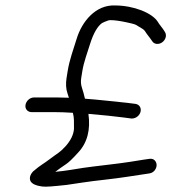

<svg xmlns="http://www.w3.org/2000/svg" viewBox="-20 -634 643 720"><path d="M98.8 -213.5H185.8C205.3 -213.5 226.3 -212.7 253.2 -211C258.5 -192.2 257.3 -176.8 257.4 -150.4C255.8 -130 246.1 -108.2 226 -85.7C204.1 -61.3 195.5 -59.6 167.9 -38.3C143.1 -19.2 133 -16.1 104.9 8.2L104.2 8.7L103.7 9.3C89 25 88.8 42.4 99.7 51.8C111 61.6 128.5 63.9 138.7 65.4C151.5 67.4 179.5 64.9 230.2 59.4L290.4 50.4C312.3 47.1 341.3 43.4 377.2 39.4C434.3 33.1 475.2 25.9 519.8 19.4L540.4 16.3C558.6 13.4 567.4 -2.9 567.3 -15.1C567.2 -27.3 558.1 -41.3 540.1 -38.3L519.7 -35.4C506 -33.3 488 -30.5 465.7 -26.8C426.6 -20.4 332.1 -10.5 291.3 -4.4C266.9 -0.7 223.4 7.4 187.3 10.3C200.1 1 212 -8.4 226.2 -17.4C237.9 -24.8 252.6 -39.4 272.6 -61.4C307.8 -98.6 319.9 -147.9 311.6 -207C365.5 -202.4 409.7 -197.9 442.1 -193.6L473.2 -189.5H474C492.1 -189.5 505.5 -203.5 507.6 -217.5C509.4 -229.4 503.3 -241.8 488.5 -244.4L456.7 -248.4C412.5 -252.8 350.3 -260.1 298.6 -263.9C295.4 -277.9 291.1 -293.7 287.2 -305.1C283.4 -316.4 282.5 -328.2 284.5 -341L288.5 -366C294.3 -402.6 308 -437 317.7 -469.1C331 -511.4 346.8 -536.4 362.7 -547.6C367.6 -550.2 376.7 -554.2 385.9 -557.3C402.9 -563 481.5 -545.8 489.7 -540.8L513.4 -526.5C518.5 -523.5 521.7 -520.3 523.6 -517.3C534 -500.7 536.7 -500.2 550.1 -480.5C557.9 -466.9 575.2 -466.5 587.4 -474.7C599.1 -482.5 607.1 -499 598.9 -513.4C590 -529 577.5 -541.6 571.6 -552.3L571.5 -552.5L571.3 -552.8C550.4 -585.4 481.9 -613.2 412.5 -613.5C338.7 -617.2 286.9 -552.8 267.5 -488.6C255.6 -449 240.8 -412 233.5 -366L229.5 -341C226.2 -320 227.3 -300.6 233.2 -283.4C235.3 -277.3 236.4 -273.9 238.4 -267.5C223.8 -268.1 207.4 -268.5 194.5 -268.5H107.5C91.9 -268.5 78 -255.4 75.6 -240.5C73.1 -224.7 84.4 -213.5 98.8 -213.5Z"/></svg>

Font: MewTooHand
Style: BdIta
Weight: 400
Designer: Mew Too, Robert Jablonski
Version: Version 0.77